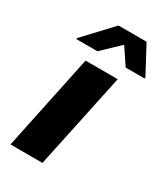

<svg xmlns="http://www.w3.org/2000/svg" viewBox="-182 -808 773 889"><g transform="rotate(30 205.0 -363.5)"><path d="M24 0 131 -510H303L195 0ZM44 -575 45 -581 182 -727H332L410 -581L409 -575H308L249 -663L157 -575Z"/></g></svg>

Font: Saira Thin Expanded
Style: Bold Italic
Weight: 700
Width: 7
Italic angle: -12°
Version: Version 1.101